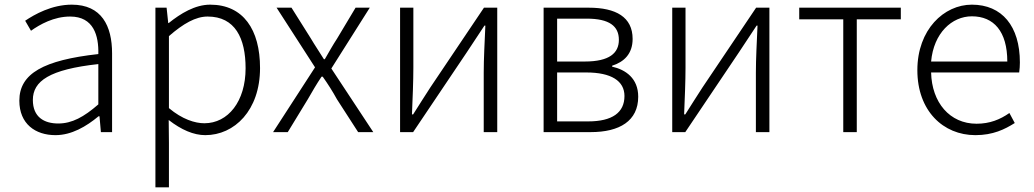

<svg xmlns="http://www.w3.org/2000/svg" viewBox="-20 -567 4439 824"><path d="M218 13C287 13 350 -24 403 -68H407L413 0H461V-338C461 -456 416 -547 288 -547C202 -547 128 -505 88 -478L113 -435C151 -462 211 -496 281 -496C382 -496 404 -414 402 -335C168 -309 63 -252 63 -135C63 -35 132 13 218 13ZM230 -37C170 -37 121 -64 121 -138C121 -219 192 -269 402 -292V-119C340 -65 289 -37 230 -37Z M647 237H705V46L704 -52C758 -10 811 13 861 13C986 13 1096 -93 1096 -275C1096 -440 1024 -547 882 -547C817 -547 755 -509 704 -468H702L695 -534H647ZM857 -38C817 -38 762 -55 705 -103V-412C767 -466 820 -496 871 -496C989 -496 1034 -403 1034 -274C1034 -132 959 -38 857 -38Z M1152 0H1215L1301 -141C1320 -174 1339 -207 1360 -238H1365C1387 -207 1408 -174 1426 -141L1517 0H1582L1402 -273L1567 -534H1506L1427 -402C1408 -373 1392 -344 1374 -313H1370C1351 -344 1331 -373 1314 -402L1231 -534H1167L1332 -278Z M1697 0H1753L1983 -342C2005 -375 2037 -424 2059 -457H2063C2060 -387 2056 -315 2056 -256V0H2114V-534H2057L1827 -192C1806 -159 1774 -110 1753 -76H1748C1751 -147 1754 -219 1754 -277V-534H1697Z M2313 0H2515C2639 0 2719 -48 2719 -152C2719 -231 2665 -268 2607 -281V-285C2658 -301 2695 -336 2695 -400C2695 -494 2623 -534 2507 -534H2313ZM2371 -303V-487H2498C2595 -487 2636 -455 2636 -396C2636 -339 2595 -303 2490 -303ZM2371 -46V-256H2496C2603 -256 2660 -220 2660 -155C2660 -84 2608 -46 2504 -46Z M2865 0H2921L3151 -342C3173 -375 3205 -424 3227 -457H3231C3228 -387 3224 -315 3224 -256V0H3282V-534H3225L2995 -192C2974 -159 2942 -110 2921 -76H2916C2919 -147 2922 -219 2922 -277V-534H2865Z M3599 0H3657V-484H3846V-534H3410V-484H3599Z M4166 13C4242 13 4292 -12 4335 -39L4312 -82C4272 -54 4228 -36 4171 -36C4056 -36 3979 -127 3976 -256H4354C4356 -270 4357 -285 4357 -299C4357 -455 4280 -547 4151 -547C4031 -547 3917 -440 3917 -266C3917 -91 4028 13 4166 13ZM3976 -303C3987 -425 4065 -497 4151 -497C4245 -497 4303 -432 4303 -303Z"/></svg>

Font: Noto Sans KR Light
Style: Regular
Weight: 300
Designer: Ryoko NISHIZUKA 西塚涼子 (kana, bopomofo & ideographs); Paul D. Hunt (Latin, Greek & Cyrillic); Sandoll Communications 산돌커뮤니
Foundry: Adobe
Version: Version 2.004;hotconv 1.0.118;makeotfexe 2.5.65603